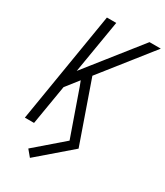

<svg xmlns="http://www.w3.org/2000/svg" viewBox="-224 -827 952 1105"><g transform="rotate(30 252.5 -274.5)"><path d="M167 186 132 144 315 -14 210 -313 197 -347 131 -263 87 0H26L147 -735H209L150 -382L430 -735H505L242 -403L383 0Z"/></g></svg>

Font: Iosevka SS04 Light Oblique
Style: Regular
Weight: 300
Italic angle: -9°
Monospace: yes
Designer: Belleve Invis
Foundry: Belleve Invis
Version: Version 19.0.0; ttfautohint (v1.8.4)